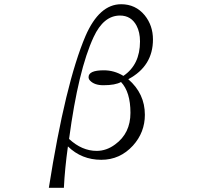

<svg xmlns="http://www.w3.org/2000/svg" viewBox="-20 -788 1040 904"><path d="M210 96.2Q287.6 -396 382.8 -619.1Q447.8 -768.1 550.3 -768.1Q618.2 -768.1 661.1 -716.3Q700.2 -668 700.2 -602.1Q700.2 -476.6 584 -415Q662.1 -347.2 662.1 -247.6Q662.1 -164.6 606 -102.5Q544.9 -35.6 457 -35.6Q364.3 -35.6 299.8 -98.6Q285.2 5.9 280.8 96.2ZM561 -430.7Q639.2 -483.4 639.2 -592.8Q639.2 -636.2 623 -667Q597.7 -714.8 544.9 -714.8Q467.8 -714.8 420.9 -613.8Q348.6 -459 305.2 -133.8Q365.7 -77.6 435.1 -77.6Q481.4 -77.6 522 -107.9Q594.2 -160.2 594.2 -256.8Q594.2 -355 549.8 -401.9Q522.9 -386.7 466.8 -386.7Q424.3 -386.7 403.8 -408.7Q397 -416 397 -424.8Q397 -457 468.8 -457Q518.1 -457 561 -430.7Z"/></svg>

Font: I.Ming
Style: Regular
Weight: 400
Designer: Ichiten Fonts Project
Version: Version 6.11; Dec 27, 2019